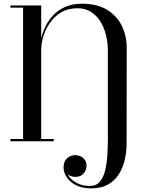

<svg xmlns="http://www.w3.org/2000/svg" viewBox="-20 -780 819 1060"><path d="M483.5 260Q435.5 260 401.5 243.2Q367.5 226.5 349.2 200Q331 173.5 331 144Q331 111.5 350 94Q369 76.5 395 76.5Q410 76.5 424.2 82.8Q438.5 89 448 102.2Q457.5 115.5 457.5 136.5Q457.5 159 441.5 177.8Q425.5 196.5 397 196.5Q380.5 196.5 365.8 189.8Q351 183 341.5 171.2Q332 159.5 332 144H344Q344 170 360.5 193.5Q377 217 406.8 231.8Q436.5 246.5 477 246.5Q511.5 246.5 531.2 223.2Q551 200 560.5 161Q570 122 572.8 74.8Q575.5 27.5 575.5 -20V-499Q575.5 -545.5 564.8 -588Q554 -630.5 532.8 -663.5Q511.5 -696.5 480.5 -715.5Q449.5 -734.5 408.5 -734.5Q356 -734.5 318 -711.8Q280 -689 255.5 -653.5Q231 -618 219.2 -578.5Q207.5 -539 207.5 -505H199.5Q199.5 -532 206.8 -565.5Q214 -599 230.5 -633Q247 -667 273.8 -695.8Q300.5 -724.5 340 -742Q379.5 -759.5 432 -759.5Q517 -759.5 571.5 -725.8Q626 -692 652.8 -636.8Q679.5 -581.5 679.5 -517.5L679 11.5Q679 60 668.2 104.8Q657.5 149.5 634.5 184.5Q611.5 219.5 574.2 239.8Q537 260 483.5 260ZM37.5 0V-12.5H276.5V0ZM107.5 0V-737.5H37.5V-750H207.5V0Z"/></svg>

Font: Bodoni Moda 18pt Medium
Style: Regular
Weight: 500
Designer: Owen Earl
Foundry: indestructible type
Version: Version 2.004